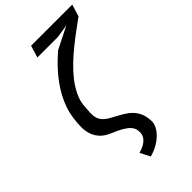

<svg xmlns="http://www.w3.org/2000/svg" viewBox="-298 -840 1188 1188"><g transform="rotate(-45 296.0 -246.0)"><path d="M592 -750 568 -671Q533.5 -646 494.2 -617Q455 -588 415.5 -556Q376 -524 339.2 -488.8Q302.5 -453.5 273.2 -416Q244 -378.5 224.8 -339Q205.5 -299.5 201.5 -258.5Q198 -223 197 -197.2Q196 -171.5 202.2 -151.2Q208.5 -131 225 -114.8Q241.5 -98.5 272.5 -82Q306 -64.5 333.8 -48.2Q361.5 -32 382 -12Q402.5 8 415 35Q427.5 62 430 101.5Q431.5 127.5 418.8 152.2Q406 177 383.5 198Q361 219 331.5 234.8Q302 250.5 271 258.5L237.5 193Q264.5 185.5 282 175.8Q299.5 166 309.8 155Q320 144 324.5 132.8Q329 121.5 330 111Q331.5 92.5 326.5 76.5Q321.5 60.5 307 45.5Q292.5 30.5 267 15.8Q241.5 1 202.5 -15Q162 -31.5 139.2 -55.2Q116.5 -79 106 -108.2Q95.5 -137.5 95.2 -172.2Q95 -207 100.5 -246Q106 -288.5 119.8 -327.5Q133.5 -366.5 152.5 -401.2Q171.5 -436 194 -466.8Q216.5 -497.5 240 -523.8Q263.5 -550 286.8 -572.2Q310 -594.5 330 -612L474.5 -684.5L388 -671H208L232 -750Z"/></g></svg>

Font: B612
Style: Italic
Weight: 400
Italic angle: -10°
Designer: Nicolas Chauveau, Thomas Paillot, Jonathan Favre-Lamarine, Jean-Luc Vinot
Foundry: AIRBUS
Version: Version 1.008